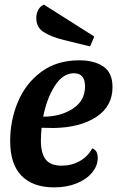

<svg xmlns="http://www.w3.org/2000/svg" viewBox="-20 -791 507 831"><path d="M467 -414Q467 -331 397 -285Q327 -239 213 -237L160 -238Q157 -208 157 -182Q157 -128 177.5 -101Q198 -74 247 -74Q290 -74 325.5 -94Q361 -114 379 -149Q403 -141 403 -107Q403 -74 379 -44.5Q355 -15 312 2.5Q269 20 214 20Q123 20 73.5 -30Q24 -80 24 -181Q24 -270 57.5 -350Q91 -430 158.5 -480Q226 -530 323 -530Q388 -530 427.5 -503Q467 -476 467 -414ZM167 -286Q242 -286 295 -320.5Q348 -355 348 -417Q348 -474 300 -474Q252 -474 217 -419Q182 -364 167 -286ZM137 -713Q137 -732 145.5 -748Q154 -764 170 -771L388 -633L370 -590L256 -618Q200 -632 168.5 -652.5Q137 -673 137 -713Z"/></svg>

Font: Sansita Medium Italic
Style: Regular
Weight: 500
Italic angle: -11°
Designer: Pablo Cosgaya
Foundry: Omnibus-Type
Version: Version 1.006